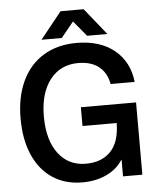

<svg xmlns="http://www.w3.org/2000/svg" viewBox="-60 -954 857 1019"><g transform="rotate(-5 368.5 -444.5)"><path d="M660 -494H532Q521 -555 479.5 -587.5Q438 -620 370 -620Q275 -620 219.5 -548.5Q164 -477 164 -353Q164 -228 218 -156Q272 -84 365 -84Q449 -84 497 -134Q545 -184 546 -285H364V-385H658V0H555V-88H553Q524 -41 467.5 -14Q411 13 338 13Q247 13 180 -31Q113 -75 76.5 -157.5Q40 -240 40 -353Q40 -468 80 -552.5Q120 -637 194.5 -682Q269 -727 370 -727Q496 -727 572.5 -664Q649 -601 660 -494ZM424 -902 538 -760H430L362 -842L295 -760H187L301 -902Z"/></g></svg>

Font: CST
Style: Medium
Weight: 500
Version: Version 1.00